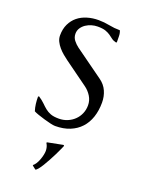

<svg xmlns="http://www.w3.org/2000/svg" viewBox="-123 -485 538 735"><g transform="rotate(20 146.0 -117.5)"><path d="M153.8 -403.3Q142.1 -403.3 129.6 -399.7Q117.2 -396 106.9 -389.2Q96.7 -382.3 89.8 -372.1Q83 -361.8 83 -348.6Q83 -333.5 92 -322Q101.1 -310.5 112.3 -302.2L229.5 -217.8Q250 -203.1 259.5 -181.6Q269 -160.2 269 -135.3Q269 -102.5 260 -75.7Q251 -48.8 233.4 -29.8Q215.8 -10.7 189.9 -0.2Q164.1 10.3 130.4 10.3Q123.5 10.3 110.6 7.3Q97.7 4.4 83.7 0.2Q69.8 -3.9 57.1 -8.3Q44.4 -12.7 38.6 -16.1Q34.2 -29.8 32.5 -43.9Q30.8 -58.1 30.8 -72.3L33.7 -75.7Q48.8 -65.9 58.6 -56.2Q68.4 -46.4 77.9 -38.6Q87.4 -30.8 100.1 -25.9Q112.8 -21 134.3 -21Q152.3 -21 168.5 -27.6Q184.6 -34.2 196.5 -45.7Q208.5 -57.1 215.3 -72.8Q222.2 -88.4 222.2 -106.9Q222.2 -127 211.7 -143.8Q201.2 -160.6 185.5 -171.9L88.4 -242.2Q79.1 -249 68.8 -257.6Q58.6 -266.1 49.8 -276.4Q41 -286.6 35.4 -298.1Q29.8 -309.6 29.8 -322.3Q29.8 -348.6 39.3 -368.4Q48.8 -388.2 64.9 -401.4Q81.1 -414.6 102.8 -421.1Q124.5 -427.7 148.9 -427.7Q171.9 -427.7 193.6 -423.3Q215.3 -418.9 238.3 -418.9Q242.7 -409.2 242.9 -396.2Q243.2 -383.3 243.2 -372.6L241.2 -369.6Q228.5 -372.6 221.4 -378.2Q214.4 -383.8 206.3 -389.4Q198.2 -395 186.5 -399.2Q174.8 -403.3 153.8 -403.3ZM121.6 81.5 123 79.6 185.1 67.4 188 68.4 189 70.3Q187 75.2 182.1 85.9Q177.2 96.7 170.7 110.1Q164.1 123.5 156.2 137.9Q148.4 152.3 141.1 164.3Q133.8 176.3 127.2 184.3Q120.6 192.4 116.7 192.9Q112.8 189.5 108.9 186.8Q105 184.1 101.6 180.2Q107.4 175.8 112.8 167.5Q118.2 159.2 121.8 149.2Q125.5 139.2 127.7 129.4Q129.9 119.6 129.9 112.3Q129.9 104.5 127.9 96.9Q126 89.4 121.6 82.5Z"/></g></svg>

Font: CAT Linz
Style: Regular
Weight: 400
Designer: Peter Wiegel
Foundry: Peter Wiegel
Version: Version 1.08